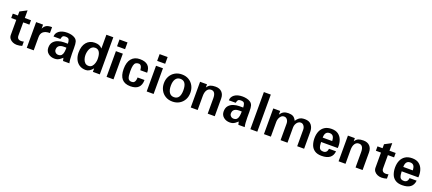

<svg xmlns="http://www.w3.org/2000/svg" viewBox="76 -1834 6861 3052"><g transform="rotate(20 3507.0 -308.0)"><path d="M342.8 -3.9V-77.1Q323.2 -70.3 298.8 -70.3Q229.5 -70.3 229.5 -138.7V-360.4H334V-434.6H229.5V-563.5L112.3 -502V-434.6H26.4V-360.4H112.3V-105.5Q112.3 -69.3 132.8 -43Q153.3 -16.6 186 -2.9Q218.8 10.7 252.9 10.7Q300.8 10.7 342.8 -3.9Z M686.5 -346.7V-446.3Q623 -446.3 591.8 -428.7Q560.5 -411.1 538.1 -367.2V-434.6H420.9V0H538.1V-222.7Q538.1 -346.7 686.5 -346.7Z M1012.7 -216.8Q1012.7 -177.7 1007.3 -143.1Q1002 -108.4 983.9 -86.9Q965.8 -65.4 927.7 -65.4Q899.4 -65.4 879.9 -84.5Q860.4 -103.5 860.4 -128.9Q860.4 -217.8 971.7 -217.8Q983.4 -217.8 993.7 -217.8Q1003.9 -217.8 1012.7 -216.8ZM1141.6 0Q1134.8 -25.4 1131.3 -67.4Q1127.9 -109.4 1127.9 -156.2V-252.9Q1127.9 -328.1 1118.2 -358.4Q1107.4 -392.6 1079.1 -411.6Q1050.8 -430.7 1014.6 -438.5Q978.5 -446.3 945.3 -446.3Q858.4 -446.3 808.6 -409.2Q758.8 -372.1 758.8 -314.5H875Q880.9 -345.7 892.1 -361.8Q903.3 -377.9 942.4 -377.9Q988.3 -377.9 1000 -352.5Q1011.7 -327.1 1012.7 -284.2H948.2Q899.4 -284.2 851.6 -269Q803.7 -253.9 772.5 -218.3Q741.2 -182.6 741.2 -121.1Q741.2 -60.5 784.7 -24.4Q828.1 11.7 890.6 11.7Q917 11.7 936.5 5.9Q956.1 0 976.1 -13.2Q996.1 -26.4 1022.5 -50.8Q1024.4 -41 1028.3 -24.4Q1032.2 -7.8 1034.2 0Z M1541 -214.8Q1541 -185.5 1531.2 -150.9Q1521.5 -116.2 1499.5 -90.8Q1477.5 -65.4 1439.5 -65.4Q1402.3 -65.4 1379.4 -87.9Q1356.4 -110.4 1346.2 -144Q1335.9 -177.7 1335.9 -210.9Q1335.9 -235.4 1341.3 -263.2Q1346.7 -291 1358.9 -315.9Q1371.1 -340.8 1392.1 -356.9Q1413.1 -373 1444.3 -373Q1541 -373 1541 -214.8ZM1656.2 0V-627.9H1539.1V-395.5Q1512.7 -423.8 1483.4 -435.1Q1454.1 -446.3 1412.1 -446.3Q1324.2 -446.3 1272 -384.3Q1219.7 -322.3 1219.7 -210.9Q1219.7 -151.4 1242.2 -100.6Q1264.6 -49.8 1309.6 -19Q1354.5 11.7 1420.9 11.7Q1482.4 11.7 1539.1 -59.6V0Z M1887.7 0V-434.6H1770.5V0ZM1896.5 -513.7V-627.9H1760.7V-513.7Z M2174.8 11.7Q1982.4 11.7 1982.4 -211.9Q1982.4 -326.2 2033.2 -386.2Q2084 -446.3 2174.8 -446.3Q2354.5 -446.3 2354.5 -282.2Q2326.2 -282.2 2296.9 -282.2Q2267.6 -282.2 2239.3 -282.2Q2232.4 -373 2180.7 -373Q2149.4 -373 2130.4 -359.4Q2111.3 -345.7 2102.5 -311Q2093.8 -276.4 2093.8 -214.8Q2093.8 -130.9 2109.4 -96.2Q2125 -61.5 2169.9 -61.5Q2198.2 -61.5 2212.4 -75.2Q2226.6 -88.9 2231.9 -111.3Q2237.3 -133.8 2237.3 -159.2Q2266.6 -159.2 2295.9 -159.2Q2325.2 -159.2 2354.5 -159.2Q2354.5 11.7 2174.8 11.7Z M2566.4 0V-434.6H2449.2V0ZM2575.2 -513.7V-627.9H2439.5V-513.7Z M2991.2 -216.8Q2991.2 -62.5 2885.7 -62.5Q2834 -62.5 2806.2 -103Q2778.3 -143.6 2778.3 -216.8Q2778.3 -291 2806.2 -331.5Q2834 -372.1 2885.7 -372.1Q2991.2 -372.1 2991.2 -216.8ZM3109.4 -216.8Q3109.4 -281.2 3082 -333Q3054.7 -384.8 3004.4 -415.5Q2954.1 -446.3 2885.7 -446.3Q2820.3 -446.3 2769.5 -417Q2718.8 -387.7 2689.9 -335.9Q2661.1 -284.2 2661.1 -216.8Q2661.1 -153.3 2689 -101.1Q2716.8 -48.8 2767.6 -18.6Q2818.4 11.7 2885.7 11.7Q2951.2 11.7 3001.5 -17.6Q3051.8 -46.9 3080.6 -98.1Q3109.4 -149.4 3109.4 -216.8Z M3600.6 0V-295.9Q3600.6 -366.2 3562 -406.2Q3523.4 -446.3 3454.1 -446.3Q3403.3 -446.3 3370.6 -433.6Q3337.9 -420.9 3311.5 -380.9V-434.6H3194.3V0H3311.5V-238.3Q3311.5 -301.8 3336.4 -338.9Q3361.3 -376 3404.3 -376Q3481.4 -376 3481.4 -260.7V0Z M3978.5 -216.8Q3978.5 -177.7 3973.1 -143.1Q3967.8 -108.4 3949.7 -86.9Q3931.6 -65.4 3893.6 -65.4Q3865.2 -65.4 3845.7 -84.5Q3826.2 -103.5 3826.2 -128.9Q3826.2 -217.8 3937.5 -217.8Q3949.2 -217.8 3959.5 -217.8Q3969.7 -217.8 3978.5 -216.8ZM4107.4 0Q4100.6 -25.4 4097.2 -67.4Q4093.8 -109.4 4093.8 -156.2V-252.9Q4093.8 -328.1 4084 -358.4Q4073.2 -392.6 4044.9 -411.6Q4016.6 -430.7 3980.5 -438.5Q3944.3 -446.3 3911.1 -446.3Q3824.2 -446.3 3774.4 -409.2Q3724.6 -372.1 3724.6 -314.5H3840.8Q3846.7 -345.7 3857.9 -361.8Q3869.1 -377.9 3908.2 -377.9Q3954.1 -377.9 3965.8 -352.5Q3977.5 -327.1 3978.5 -284.2H3914.1Q3865.2 -284.2 3817.4 -269Q3769.5 -253.9 3738.3 -218.3Q3707 -182.6 3707 -121.1Q3707 -60.5 3750.5 -24.4Q3793.9 11.7 3856.4 11.7Q3882.8 11.7 3902.3 5.9Q3921.9 0 3941.9 -13.2Q3961.9 -26.4 3988.3 -50.8Q3990.2 -41 3994.1 -24.4Q3998 -7.8 4000 0Z M4320.3 0V-627.9H4203.1V0Z M5112.3 0V-285.2Q5112.3 -354.5 5076.2 -400.4Q5040 -446.3 4964.8 -446.3Q4931.6 -446.3 4907.2 -439.5Q4882.8 -432.6 4862.3 -415.5Q4841.8 -398.4 4819.3 -366.2Q4796.9 -413.1 4766.1 -429.7Q4735.4 -446.3 4686.5 -446.3Q4640.6 -446.3 4608.9 -430.2Q4577.1 -414.1 4549.8 -374V-434.6H4432.6V0H4549.8V-252Q4549.8 -279.3 4560.5 -307.1Q4571.3 -335 4591.3 -354Q4611.3 -373 4640.6 -373Q4674.8 -373 4694.3 -345.2Q4713.9 -317.4 4713.9 -278.3V0H4831.1V-257.8Q4831.1 -286.1 4842.8 -312.5Q4854.5 -338.9 4875 -356Q4895.5 -373 4920.9 -373Q4953.1 -373 4974.1 -345.2Q4995.1 -317.4 4995.1 -278.3V0Z M5489.3 -267.6H5329.1Q5329.1 -373 5410.2 -373Q5482.4 -373 5488.3 -284.2Q5489.3 -280.3 5489.3 -276.4Q5489.3 -272.5 5489.3 -267.6ZM5603.5 -134.8H5484.4Q5475.6 -61.5 5413.1 -61.5Q5359.4 -61.5 5344.7 -97.2Q5330.1 -132.8 5329.1 -193.4H5610.4Q5611.3 -201.2 5611.8 -209.5Q5612.3 -217.8 5612.3 -226.6Q5612.3 -283.2 5592.8 -333.5Q5573.2 -383.8 5530.8 -415Q5488.3 -446.3 5417 -446.3Q5347.7 -446.3 5301.3 -416.5Q5254.9 -386.7 5231.9 -334.5Q5209 -282.2 5209 -214.8Q5209 -152.3 5228 -100.6Q5247.1 -48.8 5291.5 -18.6Q5335.9 11.7 5410.2 11.7Q5588.9 11.7 5603.5 -134.8Z M6101.6 0V-295.9Q6101.6 -366.2 6063 -406.2Q6024.4 -446.3 5955.1 -446.3Q5904.3 -446.3 5871.6 -433.6Q5838.9 -420.9 5812.5 -380.9V-434.6H5695.3V0H5812.5V-238.3Q5812.5 -301.8 5837.4 -338.9Q5862.3 -376 5905.3 -376Q5982.4 -376 5982.4 -260.7V0Z M6511.7 -3.9V-77.1Q6492.2 -70.3 6467.8 -70.3Q6398.4 -70.3 6398.4 -138.7V-360.4H6502.9V-434.6H6398.4V-563.5L6281.2 -502V-434.6H6195.3V-360.4H6281.2V-105.5Q6281.2 -69.3 6301.8 -43Q6322.3 -16.6 6355 -2.9Q6387.7 10.7 6421.9 10.7Q6469.7 10.7 6511.7 -3.9Z M6852.5 -267.6H6692.4Q6692.4 -373 6773.4 -373Q6845.7 -373 6851.6 -284.2Q6852.5 -280.3 6852.5 -276.4Q6852.5 -272.5 6852.5 -267.6ZM6966.8 -134.8H6847.7Q6838.9 -61.5 6776.4 -61.5Q6722.7 -61.5 6708 -97.2Q6693.4 -132.8 6692.4 -193.4H6973.6Q6974.6 -201.2 6975.1 -209.5Q6975.6 -217.8 6975.6 -226.6Q6975.6 -283.2 6956.1 -333.5Q6936.5 -383.8 6894 -415Q6851.6 -446.3 6780.3 -446.3Q6710.9 -446.3 6664.6 -416.5Q6618.2 -386.7 6595.2 -334.5Q6572.3 -282.2 6572.3 -214.8Q6572.3 -152.3 6591.3 -100.6Q6610.4 -48.8 6654.8 -18.6Q6699.2 11.7 6773.4 11.7Q6952.1 11.7 6966.8 -134.8Z"/></g></svg>

Font: Namkio Khamti Book
Style: Bold
Weight: 800
Designer: Debbi Hosken
Foundry: SIL International
Version: Version 3.917